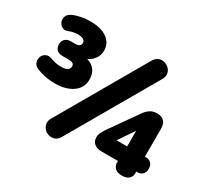

<svg xmlns="http://www.w3.org/2000/svg" viewBox="-149 -933 1233 1161"><g transform="rotate(30 467.0 -353.0)"><path d="M183 -276Q146 -276 113.5 -282.5Q81 -289 53 -301Q30 -311 23.5 -330.5Q17 -350 24 -368.5Q31 -387 48.5 -396Q66 -405 92 -396Q109 -389 127 -385.5Q145 -382 163 -382Q194 -382 208 -391.5Q222 -401 222 -418Q222 -431 212 -437Q202 -443 182 -443H139Q115 -443 100.5 -456Q86 -469 86 -494Q86 -518 100.5 -531.5Q115 -545 139 -545H168Q188 -545 198 -552Q208 -559 208 -573Q208 -586 195.5 -594.5Q183 -603 156 -603Q141 -603 126 -600Q111 -597 99 -592Q75 -581 57 -590Q39 -599 32 -617.5Q25 -636 32 -655.5Q39 -675 64 -686Q91 -698 121.5 -703.5Q152 -709 184 -709Q258 -709 300 -678.5Q342 -648 342 -596Q342 -556 313.5 -526.5Q285 -497 242 -491V-507Q295 -505 324 -477Q353 -449 353 -400Q353 -362 332 -334.5Q311 -307 272.5 -291.5Q234 -276 183 -276ZM382 -18Q369 5 349.5 12Q330 19 310.5 14Q291 9 277.5 -5Q264 -19 260.5 -39.5Q257 -60 271 -83L620 -687Q634 -710 653 -717.5Q672 -725 691.5 -719.5Q711 -714 725 -700Q739 -686 742 -665.5Q745 -645 731 -622ZM813 4Q782 4 765 -10.5Q748 -25 748 -47V-61H633Q601 -61 582 -76.5Q563 -92 563 -120Q563 -138 570 -152.5Q577 -167 589 -185L727 -381Q740 -400 760 -414.5Q780 -429 810 -429Q842 -429 859 -411.5Q876 -394 876 -360V-165H887Q905 -165 919 -151.5Q933 -138 933 -113Q933 -87 919 -74Q905 -61 887 -61H876V-47Q876 -25 859.5 -10.5Q843 4 813 4ZM752 -165V-293H765L669 -152V-165Z"/></g></svg>

Font: Nunito ExtraLight Black
Style: Regular
Weight: 900
Version: Version 3.602